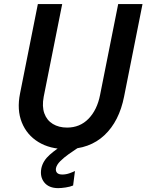

<svg xmlns="http://www.w3.org/2000/svg" viewBox="-20 -740 735 963"><path d="M312 7.8Q230.5 7.8 172.6 -27.6Q114.7 -63 89.4 -126Q64 -189 80.6 -271.5L169.9 -719.7H292L199.2 -254.9Q189.9 -206.1 202.4 -171.4Q214.8 -136.7 244.9 -118.4Q274.9 -100.1 316.4 -100.1Q380.9 -100.1 424.1 -144.5Q467.3 -189 481.9 -263.7L572.8 -719.7H694.8L602.5 -256.3Q578.1 -131.8 503.9 -62Q429.7 7.8 312 7.8ZM272 203.6Q225.1 203.6 202.1 175Q179.2 146.5 187.5 103.5Q195.8 65.9 229.5 36.1Q263.2 6.3 313 -23.4L373 0Q348.6 16.1 324.2 33.4Q299.8 50.8 282.2 68.4Q264.6 85.9 260.7 103.5Q258.3 118.2 266.1 126.7Q273.9 135.3 292.5 135.3Q311 135.3 328.9 128.9Q346.7 122.6 356 117.7L346.7 190.4Q332 196.8 309.6 200.2Q287.1 203.6 272 203.6Z"/></svg>

Font: Reddit Sans SemiBold
Style: Italic
Weight: 600
Italic angle: -11.25°
Designer: Stephen Hutchings
Version: Version 1.013